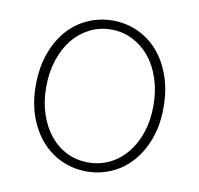

<svg xmlns="http://www.w3.org/2000/svg" viewBox="-67 -610 719 693"><g transform="rotate(10 293.0 -263.5)"><path d="M293 13Q246 13 203.5 -5.5Q161 -24 129 -59.5Q97 -95 78 -146Q59 -197 59 -262Q59 -328 78 -380Q97 -432 129 -467.5Q161 -503 203.5 -521.5Q246 -540 293 -540Q340 -540 382.5 -521.5Q425 -503 457 -467.5Q489 -432 508 -380Q527 -328 527 -262Q527 -197 508 -146Q489 -95 457 -59.5Q425 -24 382.5 -5.5Q340 13 293 13ZM293 -20Q335 -20 371 -37.5Q407 -55 433.5 -87Q460 -119 475 -163.5Q490 -208 490 -262Q490 -316 475 -361.5Q460 -407 433.5 -439Q407 -471 371 -489Q335 -507 293 -507Q251 -507 215 -489Q179 -471 153 -439Q127 -407 112 -361.5Q97 -316 97 -262Q97 -208 112 -163.5Q127 -119 153 -87Q179 -55 215 -37.5Q251 -20 293 -20Z"/></g></svg>

Font: Kinto Sans Thin
Style: Regular
Weight: 100
Designer: Authors: Ryoko NISHIZUKA  (kana & ideographs); Paul D. Hunt (Latin, Greek & Cyrillic); Wenlong ZHANG  (bopomofo); Sandol
Foundry: Adobe Systems Incorporated, ookami Inc.
Version: Version 0.001